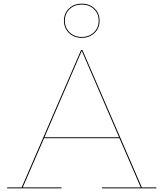

<svg xmlns="http://www.w3.org/2000/svg" viewBox="-20 -1025 890 1045"><path d="M831 -5V0H535V-5H746L630 -273H220L104 -5H315V0H19V-5H98L421 -752H429L752 -5ZM628 -278 426 -746H424L222 -278ZM328 -912Q328 -953 355.5 -979Q383 -1005 425 -1005Q467 -1005 494.5 -979Q522 -953 522 -912Q522 -872 494.5 -845.5Q467 -819 425 -819Q383 -819 355.5 -845.5Q328 -872 328 -912ZM517 -912Q517 -951 491 -975.5Q465 -1000 425 -1000Q385 -1000 359 -975.5Q333 -951 333 -912Q333 -874 359 -849Q385 -824 425 -824Q465 -824 491 -849Q517 -874 517 -912Z"/></svg>

Font: Hepta Slab Hairline
Style: Regular
Weight: 400
Designer: Michael LaGattuta
Foundry: Michael LaGattuta
Version: Version 1.100; ttfautohint (v1.8) -l 8 -r 50 -G 200 -x 14 -D